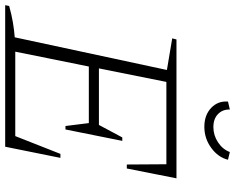

<svg xmlns="http://www.w3.org/2000/svg" viewBox="-104 -784 886 723"><g transform="rotate(90 338.5 -423.0)"><path d="M-3 0 0 -15Q32 -24 61.5 -29Q91 -34 118 -36L241 -609L122 -629L126 -645H649L612 -458H597L596 -607H286L235 -353H448L495 -441H508L465 -227H452L441 -315H228L172 -38H490L557 -208H572L530 0ZM455 -750Q411 -750 384 -775.5Q357 -801 360 -839L390 -846Q389 -819 407 -801.5Q425 -784 456 -784Q487 -784 513.5 -801.5Q540 -819 550 -846L579 -839Q570 -802 534.5 -776Q499 -750 455 -750Z"/></g></svg>

Font: Piazzolla ExtraLight
Style: Italic
Weight: 200
Italic angle: -11.3°
Designer: Juan Pablo del Peral
Foundry: Huerta Tipografica
Version: Version 1.330